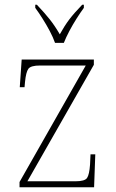

<svg xmlns="http://www.w3.org/2000/svg" viewBox="-20 -786 487 806"><path d="M62 0V-22L340 -511H148Q109 -511 99 -497Q89 -483 85 -442L83 -420H63L71 -536H374V-514L95 -25H297Q336 -25 345.5 -39Q355 -53 358 -95L360 -138H380L375 0ZM211 -606Q203 -629 189 -655.5Q175 -682 158.5 -708Q142 -734 128 -753V-766H135Q168 -731 189 -704.5Q210 -678 231 -642Q251 -678 271 -704.5Q291 -731 325 -766H332V-753Q318 -734 301.5 -708Q285 -682 271 -655.5Q257 -629 248 -606Z"/></svg>

Font: Noto Serif Georgian SemiCondensed Thin
Style: Regular
Weight: 100
Width: 4
Designer: Monotype Design Team, Akaki Razmadze
Foundry: Google LLC
Version: Version 2.003; ttfautohint (v1.8.4.7-5d5b)